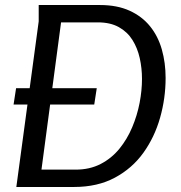

<svg xmlns="http://www.w3.org/2000/svg" viewBox="-20 -744 719 764"><path d="M639 -434Q639 -353 617 -275.5Q595 -198 550.5 -136Q506 -74 437 -37Q368 0 275 0H45L134 -659V-724H378Q446 -724 495.5 -701.5Q545 -679 577 -639.5Q609 -600 624 -547Q639 -494 639 -434ZM545 -430Q545 -473 536 -513Q527 -553 507 -585Q487 -617 453 -636Q419 -655 369 -655H223L145 -69H281Q337 -69 380.5 -91.5Q424 -114 455 -152Q486 -190 506 -237.5Q526 -285 535.5 -334.5Q545 -384 545 -430ZM44 -393H365L355 -328H34Z"/></svg>

Font: Rosario
Style: Italic
Weight: 400
Italic angle: -8.05°
Designer: Hector Gatti
Foundry: Omnibus Type
Version: Version 1.201